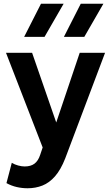

<svg xmlns="http://www.w3.org/2000/svg" viewBox="-20 -782 588 1026"><path d="M127.5 224Q98 224 69.5 217.5Q41 211 14.5 196.5L43 88Q58.5 97.5 77.5 102.5Q96.5 107.5 112 107.5Q144 107.5 164 92.8Q184 78 194.5 46L208 6L12 -500H151.5L280.5 -127.5L406 -500H541.5L328.5 64.5Q304.5 125.5 274 160.2Q243.5 195 206.8 209.5Q170 224 127.5 224ZM321.5 -585 411.5 -762H532.5L430.5 -585ZM109 -585 199 -762H320L218 -585Z"/></svg>

Font: Geologica Cursive Medium
Style: Regular
Weight: 500
Designer: Sindre Bremnes, Frode Helland
Foundry: Monokrom Skriftforlag AS
Version: Version 1.010;gftools[0.9.28]